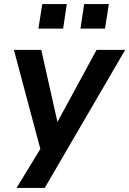

<svg xmlns="http://www.w3.org/2000/svg" viewBox="-20 -740 633 940"><path d="M61 180 193 -36 186 21 48 -496H182L265 -126H252L453 -496H593L199 180ZM374 -600 392 -720H513L494 -600ZM168 -600 187 -720H307L289 -600Z"/></svg>

Font: Nunito Sans 9pt
Style: Bold Italic
Weight: 700
Italic angle: -9°
Version: Version 3.101;gftools[0.9.27]